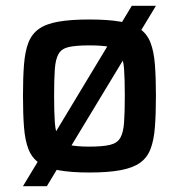

<svg xmlns="http://www.w3.org/2000/svg" viewBox="-20 -585 615 660"><path d="M59 55 433 -565H516L141 55ZM287 8Q223 8 180.5 0Q138 -8 113.5 -25.5Q89 -43 77.5 -73Q66 -103 62.5 -148Q59 -193 59 -256Q59 -318 62.5 -363Q66 -408 77.5 -438Q89 -468 113.5 -485.5Q138 -503 180.5 -510.5Q223 -518 287 -518Q352 -518 394.5 -510.5Q437 -503 461.5 -485.5Q486 -468 497.5 -438Q509 -408 512.5 -363Q516 -318 516 -256Q516 -193 512.5 -148Q509 -103 497.5 -73Q486 -43 461.5 -25.5Q437 -8 394.5 0Q352 8 287 8ZM287 -81Q333 -81 358 -87Q383 -93 393.5 -111Q404 -129 406.5 -164Q409 -199 409 -256Q409 -313 406.5 -347.5Q404 -382 393.5 -400Q383 -418 358 -423.5Q333 -429 287 -429Q242 -429 217 -423.5Q192 -418 181.5 -400Q171 -382 168.5 -347.5Q166 -313 166 -256Q166 -199 168.5 -164Q171 -129 181.5 -111Q192 -93 217 -87Q242 -81 287 -81Z"/></svg>

Font: Saira Thin Medium
Style: Regular
Weight: 500
Version: Version 1.101